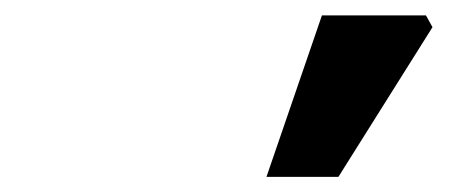

<svg xmlns="http://www.w3.org/2000/svg" viewBox="-20 -803 595 253"><path d="M331.1 -569.9 404.2 -782.7H541.3L549.9 -767.2L425.9 -569.9Z"/></svg>

Font: Source Sans 3
Style: Italic
Weight: 200
Italic angle: -11°
Designer: Paul D. Hunt
Foundry: Adobe
Version: Version 3.046;hotconv 1.0.118;makeotfexe 2.5.65603